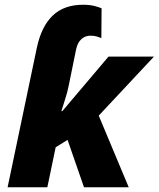

<svg xmlns="http://www.w3.org/2000/svg" viewBox="-20 -787 667 807"><path d="M12 0 135 -587Q154 -676 201.5 -721.5Q249 -767 329 -767Q358 -767 378.5 -761.5Q399 -756 407 -752L406 -627Q399 -630 387.5 -633.5Q376 -637 360 -637Q338 -637 322 -622.5Q306 -608 300 -580L269 -428Q264 -402 253.5 -369Q243 -336 238 -320H242L436 -549H627L395 -301L521 0H333L264 -199L214 -168L179 0Z"/></svg>

Font: Noto Sans Disp ExtBd
Style: Italic
Weight: 800
Italic angle: -12°
Designer: Monotype Design Team
Foundry: Monotype Imaging Inc.
Version: Version 2.000;GOOG;noto-source:20170915:90ef993387c0